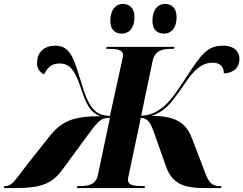

<svg xmlns="http://www.w3.org/2000/svg" viewBox="-79 -951 1231 971"><path d="M751 -781C781 -781 814 -802 814 -866C814 -909 790 -931 756 -931C715 -931 692 -897 692 -846C692 -802 714 -781 751 -781ZM537 -781C568 -781 601 -802 601 -866C601 -909 577 -931 542 -931C503 -931 479 -897 479 -846C479 -802 501 -781 537 -781ZM-59 0H-3C131 0 185 -22 238 -95L374 -280C422 -345 436 -355 477 -355L416 -65C406 -17 367 -10 326 -10H313L310 0H652L654 -10H641C599 -10 568 -14 568 -42C568 -51 572 -64 582 -113L633 -355C669 -354 683 -330 703 -272L761 -108C793 -18 856 0 956 0H1039L1041 -10H1034C993 -10 977 -28 959 -76L894 -246C866 -319 825 -365 687 -365C764 -389 799 -447 868 -546C916 -615 957 -634 996 -634C1042 -634 1053 -606 1053 -580C1100 -581 1132 -608 1132 -653C1132 -692 1104 -720 1049 -720C971 -720 940 -679 862 -559C809 -477 772 -426 735 -402C706 -380 674 -367 635 -366L693 -644C705 -697 745 -704 788 -704H801L803 -714H460L458 -704H471C513 -704 543 -700 543 -672C543 -668 542 -657 538 -643L477 -365C438 -366 415 -376 396 -396C366 -426 348 -479 324 -559C292 -666 270 -720 201 -720C145 -720 112 -688 109 -642C105 -611 118 -587 144 -575C160 -605 176 -630 223 -630C268 -630 296 -604 325 -520C353 -435 372 -383 430 -363C303 -363 235 -347 163 -251L57 -117C-7 -33 -21 -10 -52 -10H-57Z"/></svg>

Font: Noto Serif Display ExtraBold
Style: Italic
Weight: 800
Italic angle: -12°
Designer: Monotype Design Team
Foundry: Monotype Imaging Inc.
Version: Version 2.009